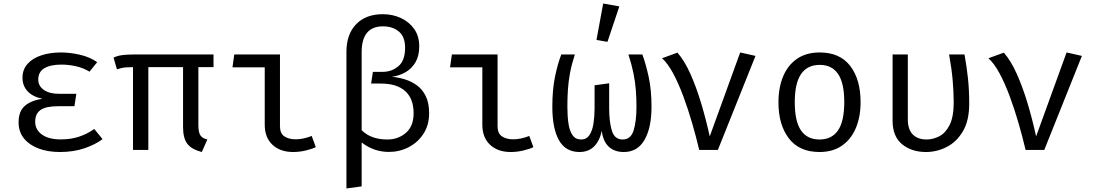

<svg xmlns="http://www.w3.org/2000/svg" viewBox="-20 -848 6194 1086"><path d="M401 -247.2H308.7Q239.5 -247.2 209.2 -225.9Q179 -204.6 179 -159.5Q179 -114.4 217.2 -86.9Q255.4 -59.5 323.6 -59.5Q382.6 -59.5 429.2 -75.6Q475.9 -91.8 513.3 -118.5L560 -61Q521 -31.3 459 -9.7Q396.9 11.8 318.5 11.8Q251.8 11.8 199.2 -7.7Q146.7 -27.2 115.9 -64.6Q85.1 -102.1 85.1 -156.4Q85.1 -217.9 120.3 -249Q155.4 -280 220.5 -289.2Q164.1 -301 135.6 -332.3Q107.2 -363.6 107.2 -407.7Q107.2 -455.4 136.4 -487.4Q165.6 -519.5 215.1 -535.4Q264.6 -551.3 324.1 -551.3Q375.4 -551.3 431.8 -538.5Q488.2 -525.6 529.7 -496.4L486.2 -442.6Q451.3 -464.1 409.7 -473.3Q368.2 -482.6 327.7 -482.6Q265.6 -482.6 231 -462.1Q196.4 -441.5 196.4 -398.5Q196.4 -361.5 227.9 -339.5Q259.5 -317.4 314.4 -317.4H411.8Z M1187.7 -540V-468.2H1102.1V-140Q1102.1 -99.5 1113.6 -82.3Q1125.1 -65.1 1152.8 -59L1121.5 11.8Q1063.1 -3.1 1039.2 -35.1Q1015.4 -67.2 1015.4 -129.7V-468.2H819V0H732.3V-468.2Q708.2 -467.7 694.4 -466.9Q680.5 -466.2 669 -463.6Q657.4 -461 641.5 -455.9L622.1 -522.1Q635.9 -528.7 651 -532.6Q666.2 -536.4 690.3 -538.2Q714.4 -540 755.4 -540Z M1477.4 -467.2H1294.9L1305.1 -540H1563.6V-133.3Q1563.6 -93.3 1588.5 -76.7Q1613.3 -60 1652.8 -60Q1674.4 -60 1697.7 -65.1Q1721 -70.3 1743.1 -79L1766.2 -15.9Q1748.2 -6.2 1711.5 2.8Q1674.9 11.8 1637.9 11.8Q1565.1 11.8 1521.3 -29Q1477.4 -69.7 1477.4 -143.1Z M2145.1 -767.7Q2201 -767.7 2247.9 -745.9Q2294.9 -724.1 2323.1 -683.6Q2351.3 -643.1 2351.3 -586.2Q2351.3 -532.3 2330.3 -496.2Q2309.2 -460 2274.1 -439.7Q2239 -419.5 2196.9 -413.8Q2233.3 -410.3 2270.5 -399Q2307.7 -387.7 2338.7 -364.9Q2369.7 -342.1 2388.5 -303.8Q2407.2 -265.6 2407.2 -207.7Q2407.2 -140 2374.9 -90.8Q2342.6 -41.5 2290.8 -15.1Q2239 11.3 2179.5 11.3Q2094.4 11.3 2025.6 -42.1V206.2L1939.5 217.9V-553.8Q1939.5 -654.4 1994.4 -711Q2049.2 -767.7 2145.1 -767.7ZM2025.6 -552.8V-111.8Q2077.9 -59 2171.3 -59Q2232.3 -59 2275.9 -96.7Q2319.5 -134.4 2319.5 -207.2Q2319.5 -290.3 2271.8 -332.8Q2224.1 -375.4 2134.9 -375.4H2079L2089.2 -441.5H2143.1Q2195.9 -441.5 2233.6 -473.6Q2271.3 -505.6 2271.3 -577.9Q2271.3 -641 2235.6 -670Q2200 -699 2146.7 -699Q2025.6 -699 2025.6 -552.8Z M2708.2 -467.2H2525.6L2535.9 -540H2794.4V-133.3Q2794.4 -93.3 2819.2 -76.7Q2844.1 -60 2883.6 -60Q2905.1 -60 2928.5 -65.1Q2951.8 -70.3 2973.8 -79L2996.9 -15.9Q2979 -6.2 2942.3 2.8Q2905.6 11.8 2868.7 11.8Q2795.9 11.8 2752.1 -29Q2708.2 -69.7 2708.2 -143.1Z M3613.3 -540Q3632.3 -488.7 3648.7 -414.9Q3665.1 -341 3665.1 -244.6Q3665.1 -125.6 3625.6 -56.9Q3586.2 11.8 3508.2 11.8Q3455.4 11.8 3423.3 -18.2Q3391.3 -48.2 3383.6 -107.7Q3371.8 -50.8 3340 -19.5Q3308.2 11.8 3257.9 11.8Q3179.5 11.8 3141.8 -54.6Q3104.1 -121 3104.1 -244.6Q3104.1 -341 3119.5 -415.1Q3134.9 -489.2 3154.9 -540H3231.3Q3212.8 -481.5 3203.8 -433.1Q3194.9 -384.6 3192.1 -339Q3189.2 -293.3 3189.2 -244.6Q3189.2 -190.3 3195.6 -148.2Q3202.1 -106.2 3219 -82.6Q3235.9 -59 3267.2 -59Q3297.4 -59 3314.1 -84.1Q3330.8 -109.2 3336.9 -149.7Q3343.1 -190.3 3343.1 -236.4V-365.6L3425.6 -376.9V-235.9Q3425.6 -157.9 3441 -108.5Q3456.4 -59 3502.1 -59Q3548.2 -59 3564.1 -111Q3580 -163.1 3580 -244.6Q3580 -293.3 3576.4 -339Q3572.8 -384.6 3563.1 -433.1Q3553.3 -481.5 3534.4 -540ZM3391.8 -828.2 3483.1 -811.8 3415.9 -611.3 3353.8 -622.1Z M3934.9 0Q3917.9 -72.3 3895.1 -151Q3872.3 -229.7 3845.1 -303.1Q3817.9 -376.4 3787.4 -433.1Q3756.9 -489.7 3724.6 -518.5L3811.8 -550.3Q3851.8 -504.6 3885.1 -430Q3918.5 -355.4 3945.9 -264.1Q3973.3 -172.8 3994.4 -76.4L4166.7 -551.3L4253.3 -531.8L4040.5 0Z M4616.4 -551.3Q4730.8 -551.3 4789.2 -474.9Q4847.7 -398.5 4847.7 -270.3Q4847.7 -187.7 4821 -124.1Q4794.4 -60.5 4742.6 -24.4Q4690.8 11.8 4615.4 11.8Q4501 11.8 4442.1 -65.1Q4383.1 -142.1 4383.1 -269.2Q4383.1 -352.3 4409.7 -416.2Q4436.4 -480 4488.5 -515.6Q4540.5 -551.3 4616.4 -551.3ZM4616.4 -481Q4546.7 -481 4511 -429.2Q4475.4 -377.4 4475.4 -269.2Q4475.4 -162.1 4510.5 -110.5Q4545.6 -59 4615.4 -59Q4685.1 -59 4720.3 -110.8Q4755.4 -162.6 4755.4 -270.3Q4755.4 -377.9 4720.5 -429.5Q4685.6 -481 4616.4 -481Z M5435.4 -540Q5447.7 -472.3 5454.9 -406.4Q5462.1 -340.5 5462.1 -261.5Q5462.1 -165.6 5426.4 -105.4Q5390.8 -45.1 5334.9 -16.7Q5279 11.8 5217.9 11.8Q5135.9 11.8 5082.3 -32.3Q5028.7 -76.4 5028.7 -165.1V-540H5114.9V-172.8Q5114.9 -115.4 5143.1 -87.2Q5171.3 -59 5221 -59Q5257.4 -59 5292.8 -77.2Q5328.2 -95.4 5351.3 -141Q5374.4 -186.7 5374.4 -269.2Q5374.4 -326.2 5368.5 -394.1Q5362.6 -462.1 5348.2 -540Z M5781 0Q5764.1 -72.3 5741.3 -151Q5718.5 -229.7 5691.3 -303.1Q5664.1 -376.4 5633.6 -433.1Q5603.1 -489.7 5570.8 -518.5L5657.9 -550.3Q5697.9 -504.6 5731.3 -430Q5764.6 -355.4 5792.1 -264.1Q5819.5 -172.8 5840.5 -76.4L6012.8 -551.3L6099.5 -531.8L5886.7 0Z"/></svg>

Font: FiraCode Nerd Font Mono
Style: Regular
Weight: 400
Monospace: yes
Designer: Carrois Corporate, Edenspiekermann AG, Nikita Prokopov
Foundry: Carrois Corporate, Edenspiekermann AG, Nikita Prokopov
Version: Version 6.002;Nerd Fonts 3.4.0